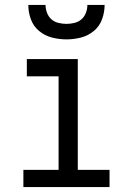

<svg xmlns="http://www.w3.org/2000/svg" viewBox="-20 -760 540 780"><path d="M75 0V-70H218V-450H89V-520H296V-70H425V0ZM250 -600Q220 -600 191 -607.5Q162 -615 139 -634Q116 -653 105.5 -681.5Q95 -710 95 -740H165Q165 -724 171 -708Q177 -692 189 -681.5Q201 -671 217.5 -667Q234 -663 250 -663Q266 -663 282.5 -667Q299 -671 311 -681.5Q323 -692 329 -708Q335 -724 335 -740H405Q405 -710 394.5 -681.5Q384 -653 361 -634Q338 -615 309 -607.5Q280 -600 250 -600Z"/></svg>

Font: HulyMono
Style: Regular
Weight: 400
Monospace: yes
Designer: Belleve Invis
Foundry: Belleve Invis
Version: Version 33.2.5; ttfautohint (v1.8.4)